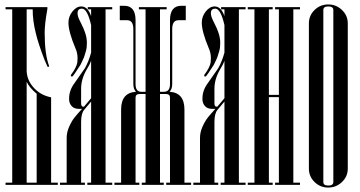

<svg xmlns="http://www.w3.org/2000/svg" viewBox="-20 -832 1620 864"><path d="M5 0V-10H35V-790H5V-800H193Q194 -796 193 -790Q181 -724 181 -685Q181 -588 201 -535Q202 -532 197 -531Q195 -530 194 -532Q194 -533 188.5 -544Q183 -555 181 -561Q152 -636 141 -683Q127 -739 127 -790H100V-510Q103 -466 136 -433Q165 -403 210 -394V-10H240V0ZM100 -464V-10H145V-410Q112 -438 100 -464Z M349 -793Q329 -793 329 -773Q329 -759 338 -741Q340 -737 346.5 -723.5Q353 -710 356 -703.5Q359 -697 363 -685Q367 -673 369 -662Q371 -651 371 -639Q371 -629 370 -619Q369 -609 365.5 -598.5Q362 -588 360 -580.5Q358 -573 352.5 -562Q347 -551 345 -546Q343 -541 335.5 -530Q328 -519 326.5 -516.5Q325 -514 317 -502L308 -490Q306 -487 303 -487.5Q300 -488 299 -490.5Q298 -493 300 -496Q324 -528 328 -551Q329 -560 329 -571Q329 -594 319 -616Q288 -690 288 -730Q288 -758 306 -780.5Q324 -803 346 -803Q373 -803 388 -765Q388 -763 390 -759V-790H375V-800H485V-790H455V-10H485V0H373V-10H390V-375Q363 -342 359 -338Q345 -322 345 -283V-268V-10H362V0H250V-10H280V-212Q280 -237 291.5 -262.5Q303 -288 315.5 -303.5Q328 -319 349 -342H336Q314 -342 303 -354Q292 -366 291 -383V-389Q291 -426 316 -459Q355 -514 362 -525Q379 -555 390 -595V-719Q373 -793 349 -793ZM370 -519Q345 -476 345 -433V-368Q345 -352 354 -352H358Q366 -361 390 -390V-559Q384 -541 370 -519Z M840 0H728V-10H745V-393Q745 -409 726 -409H700V-10H717V0H618V-10H635V-409H609Q590 -409 590 -393V-10H607V0H495V-10H525V-339Q525 -415 592 -419Q580 -431 580 -454V-701Q580 -741 552 -741H519V-806H539Q590 -806 590 -741V-454Q590 -420 614 -419H635V-790H605V-800H730V-790H700V-419H718Q745 -419 745 -454V-741Q745 -806 796 -806H816V-741H783Q755 -741 755 -701V-454Q755 -431 743 -419Q810 -415 810 -339V-10H840Z M949 -793Q929 -793 929 -773Q929 -759 938 -741Q940 -737 946.5 -723.5Q953 -710 956 -703.5Q959 -697 963 -685Q967 -673 969 -662Q971 -651 971 -639Q971 -629 970 -619Q969 -609 965.5 -598.5Q962 -588 960 -580.5Q958 -573 952.5 -562Q947 -551 945 -546Q943 -541 935.5 -530Q928 -519 926.5 -516.5Q925 -514 917 -502L908 -490Q906 -487 903 -487.5Q900 -488 899 -490.5Q898 -493 900 -496Q924 -528 928 -551Q929 -560 929 -571Q929 -594 919 -616Q888 -690 888 -730Q888 -758 906 -780.5Q924 -803 946 -803Q973 -803 988 -765Q988 -763 990 -759V-790H975V-800H1085V-790H1055V-10H1085V0H973V-10H990V-375Q963 -342 959 -338Q945 -322 945 -283V-268V-10H962V0H850V-10H880V-212Q880 -237 891.5 -262.5Q903 -288 915.5 -303.5Q928 -319 949 -342H936Q914 -342 903 -354Q892 -366 891 -383V-389Q891 -426 916 -459Q955 -514 962 -525Q979 -555 990 -595V-719Q973 -793 949 -793ZM970 -519Q945 -476 945 -433V-368Q945 -352 954 -352H958Q966 -361 990 -390V-559Q984 -541 970 -519Z M1330 0H1218V-10H1235V-395H1190V-10H1207V0H1095V-10H1125V-790H1095V-800H1207V-790H1190V-405H1235V-790H1218V-800H1330V-790H1300V-10H1330Z M1545 -727V-73Q1545 -38 1519 -13Q1493 12 1457 12Q1421 12 1395.5 -13Q1370 -38 1370 -73V-727Q1370 -762 1395.5 -787Q1421 -812 1457 -812Q1493 -812 1519 -787Q1545 -762 1545 -727ZM1435 -787V-13Q1435 3 1457 3Q1480 3 1480 -13V-787Q1480 -803 1457 -803Q1435 -803 1435 -787Z"/></svg>

Font: Cathisma Unicode
Style: Normal
Weight: 400
Version: Version 1.0